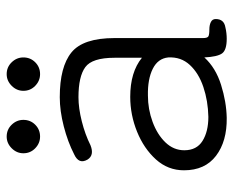

<svg xmlns="http://www.w3.org/2000/svg" viewBox="-82 -608 699 575"><g transform="rotate(-90 267.5 -320.5)"><path d="M202 9Q132 10 88.5 -23Q45 -56 45 -119Q45 -167 77.5 -203Q110 -239 160.5 -259.5Q211 -280 265 -280Q339 -280 382 -245V-327Q382 -394 354 -414.5Q326 -435 264 -435Q231 -435 191.5 -425Q152 -415 120 -399Q90 -387 77 -408Q62 -434 93 -448Q130 -467 176.5 -479Q223 -491 264 -491Q355 -491 398 -456Q441 -421 441 -327V-62Q441 -49 446 -46Q451 -43 467 -43Q480 -43 489 -38.5Q498 -34 498 -24Q498 1 473 5Q465 7 456 8Q447 9 439 9Q405 9 395 -5Q385 -19 383 -58Q352 -24 301 -8Q250 8 202 9ZM205 -46Q253 -47 294.5 -61Q336 -75 360.5 -101.5Q385 -128 383 -166Q380 -197 349 -212.5Q318 -228 269 -227Q228 -227 190 -213Q152 -199 128.5 -174.5Q105 -150 105 -118Q105 -81 133 -63.5Q161 -46 205 -46ZM146 -550Q126 -550 111 -564.5Q96 -579 96 -600Q96 -620 111 -635Q126 -650 146 -650Q167 -650 181.5 -635Q196 -620 196 -600Q196 -579 181.5 -564.5Q167 -550 146 -550ZM333 -550Q313 -550 298 -564.5Q283 -579 283 -600Q283 -620 298 -635Q313 -650 333 -650Q354 -650 368.5 -635Q383 -620 383 -600Q383 -579 368.5 -564.5Q354 -550 333 -550Z"/></g></svg>

Font: Zen Maru Gothic
Style: Regular
Weight: 400
Designer: Yoshimichi Ohira
Foundry: Positype
Version: Version 1.002